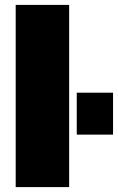

<svg xmlns="http://www.w3.org/2000/svg" viewBox="-20 -763 481 783"><path d="M44 0V-743H262V0ZM293 -214V-385H441V-214Z"/></svg>

Font: Saira Black
Style: Regular
Weight: 900
Designer: Hector Gatti with collaboration of the Omnibus-Type team
Foundry: Omnibus-Type
Version: Version 1.100; ttfautohint (v1.8.3)